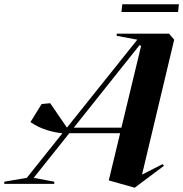

<svg xmlns="http://www.w3.org/2000/svg" viewBox="-132 -857 854 895"><path d="M496 18 632 -84 626 -92 530 -43 680 -672 656 -700H412V-690L508 -672L180 -262L102 -376L62 -372L10 -288C58 -254 115 -240 159 -236L-7 -28L-112 -10V0H121V-10L25 -28L191 -236H428L375 -16ZM434 -801H698L702 -837H438ZM212 -262 518 -646 526 -644 434 -262Z"/></svg>

Font: Mazius Display Extra Italic
Style: Bold
Weight: 700
Italic angle: -17°
Designer: Alberto Casagrande & Collletttivo
Foundry: Collletttivo
Version: Version 2.000;Glyphs 3.2 (3217)